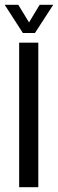

<svg xmlns="http://www.w3.org/2000/svg" viewBox="-24 -777 242 797"><path d="M55.5 0V-600H135V0ZM71 -640 -4.5 -757H52L96.5 -684L140.5 -757H197L121 -640Z"/></svg>

Font: Big Shoulders Stencil Text Thin
Style: Regular
Weight: 400
Version: Version 2.001